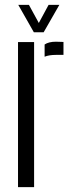

<svg xmlns="http://www.w3.org/2000/svg" viewBox="-20 -774 298 794"><path d="M164.5 -539.5V-590Q181.5 -601.5 211 -601.5Q219 -601.5 227.8 -601Q236.5 -600.5 242.5 -600.5V-547H211.5Q183 -547 164.5 -539.5ZM54.5 0V-600H121V0ZM120 -640.5 55.5 -754H99.5L140.5 -679L181 -754H225.5L160.5 -640.5Z"/></svg>

Font: Big Shoulders Stencil Display
Style: Regular
Weight: 400
Designer: Patric King
Foundry: XO Type Co
Version: Version 1.000